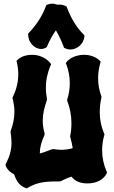

<svg xmlns="http://www.w3.org/2000/svg" viewBox="-20 -1000 623 1051"><path d="M256 -654C255 -655 223 -700 155 -700C101 -700 76 -673 75 -671L70 -667L72 -660C77 -638 80 -616 80 -594C80 -551 70 -510 50 -469L48 -465L49 -461C55 -435 59 -412 59 -389C59 -354 52 -320 38 -281V-275C41 -254 43 -236 43 -219C43 -177 33 -145 12 -103L10 -99L11 -94C11 -92 21 -63 57 -46C79 21 115 26 123 30L128 31L132 28C188 -6 240 -7 307 -7L313 -8C333 -19 352 -27 372 -33C381 -20 404 4 457 4C543 4 563 -50 564 -51L566 -56L564 -60C547 -99 539 -138 539 -178C539 -205 543 -233 551 -261L552 -265L550 -269C534 -306 526 -346 526 -387C526 -412 529 -438 535 -466V-473C523 -505 517 -537 517 -571C517 -598 521 -627 529 -656L531 -663L526 -668C525 -669 496 -700 442 -700C372 -700 345 -661 344 -660L340 -654L343 -648C356 -613 362 -579 362 -545C362 -515 358 -486 348 -456V-448C363 -409 371 -368 371 -326C371 -302 369 -278 364 -254L365 -248C371 -228 375 -208 378 -189C358 -183 337 -180 315 -180C301 -180 286 -182 270 -184L262 -182C237 -173 219 -165 198 -160C198 -193 206 -223 224 -262V-270C217 -295 214 -317 214 -340C214 -375 222 -410 237 -453V-460C233 -480 231 -499 231 -519C231 -559 239 -600 257 -642L260 -648ZM439 -810C398 -850 369 -900 346 -960L345 -964L341 -966C329 -972 317 -975 305 -975C301 -975 298 -975 294 -974C285 -978 276 -980 266 -980C257 -980 247 -978 238 -974L234 -973L232 -968C212 -914 181 -865 137 -819L134 -816V-812C134 -770 166 -732 206 -732C215 -732 224 -735 232 -739L237 -744C250 -776 266 -806 286 -834C303 -805 317 -775 329 -743L330 -739L334 -737C343 -732 354 -729 365 -729C399 -729 438 -756 442 -801V-806Z"/></svg>

Font: Hanalei Fill
Style: Regular
Weight: 400
Designer: Astigmatic (AOETI)
Foundry: Astigmatic (AOETI)
Version: Version 1.000